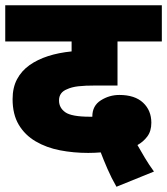

<svg xmlns="http://www.w3.org/2000/svg" viewBox="-20 -642 637 732"><path d="M424 70Q405 37 390 2.5Q375 -32 364 -61Q352 -60 340 -59.5Q328 -59 316 -59Q260 -59 208.5 -69Q157 -79 116 -103Q75 -127 51.5 -166.5Q28 -206 28 -264Q28 -308 45 -340Q62 -372 93 -394Q153 -436 253 -446V-484H0V-622H597V-484H428V-316H347Q303 -316 278 -313Q253 -310 236 -302Q205 -290 205 -259Q205 -231 229 -214Q253 -197 323 -197Q327 -197 332 -197V-198Q332 -239 364.5 -259.5Q397 -280 435 -280Q494 -280 525.5 -250.5Q557 -221 557 -174Q557 -142 541.5 -121.5Q526 -101 504 -89Q517 -66 532.5 -40Q548 -14 567 12Z"/></svg>

Font: Noto Sans Black
Style: Regular
Weight: 900
Designer: Monotype Design Team
Foundry: Monotype Imaging Inc.
Version: Version 2.007